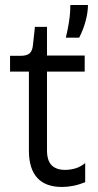

<svg xmlns="http://www.w3.org/2000/svg" viewBox="-20 -735 391 764"><path d="M227 9Q161 9 128 -27.5Q95 -64 95 -136V-450H20V-513H63Q87 -513 98 -523Q109 -533 111 -555L119 -628H167V-514H317V-450H167V-137Q167 -96 185.5 -77.5Q204 -59 239 -59Q258 -59 278.5 -64.5Q299 -70 319 -86V-10Q294 0 271 4.5Q248 9 227 9ZM242 -585Q250 -619 254 -644.5Q258 -670 259 -687.5Q260 -705 260 -715H330Q330 -687 321 -652.5Q312 -618 295 -585Z"/></svg>

Font: Bricolage Grotesque 36pt Light
Style: Regular
Weight: 300
Designer: Mathieu Triay
Foundry: Atelier Triay
Version: Version 1.001;gftools[0.9.33.dev8+g029e19f]